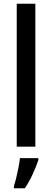

<svg xmlns="http://www.w3.org/2000/svg" viewBox="-20 -780 277 1021"><path d="M168 0H69V-760H168ZM184 71Q173 105 153.5 147Q134 189 112 221H54V209Q60 192 66.5 165Q73 138 78.5 110Q84 82 86 61H184Z"/></svg>

Font: Noto Sans Telugu Condensed Medium
Style: Regular
Weight: 500
Width: 3
Designer: Jelle Bosma - Monotype Design Team
Foundry: Monotype Imaging Inc.
Version: Version 2.005; ttfautohint (v1.8.4.7-5d5b)